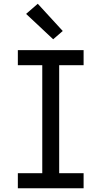

<svg xmlns="http://www.w3.org/2000/svg" viewBox="-20 -1002 540 1022"><path d="M75 0V-80H205V-655H75V-735H425V-655H295V-80H425V0ZM263 -793 119 -928 181 -982 314 -837Z"/></svg>

Font: Iosevka SS04 Medium
Style: Regular
Weight: 500
Monospace: yes
Designer: Belleve Invis
Foundry: Belleve Invis
Version: Version 19.0.0; ttfautohint (v1.8.4)